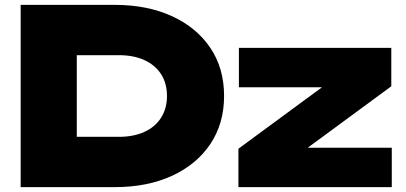

<svg xmlns="http://www.w3.org/2000/svg" viewBox="-20 -770 1670 790"><path d="M451 -750Q586 -750 687.5 -703.5Q789 -657 845.5 -573Q902 -489 902 -375Q902 -262 845.5 -177.5Q789 -93 687.5 -46.5Q586 0 451 0H65V-750ZM296 -101 189 -207H469Q530 -207 574.5 -227.5Q619 -248 643 -286Q667 -324 667 -375Q667 -427 643 -464.5Q619 -502 574.5 -522.5Q530 -543 469 -543H189L296 -649ZM961 0V-158L1339 -436L1503 -411H963V-573H1590V-415L1212 -137L1073 -162H1592V0Z"/></svg>

Font: Unbounded ExtraBold
Style: Regular
Weight: 800
Designer: Luke Prowse, Jean-Baptiste Morizot, Fátima Lázaro, Florian Runge
Foundry: NaN
Version: Version 1.701;gftools[0.9.28.dev5+ged2979d]